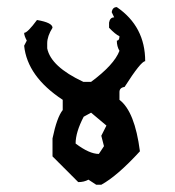

<svg xmlns="http://www.w3.org/2000/svg" viewBox="-20 -488 484 532"><path d="M303.7 -468.3Q382.3 -414.6 382.3 -318.4Q370.6 -318.4 325.2 -247.1Q311 -245.1 311 -232.9V-211.4Q353.5 -179.2 367.7 -68.8Q305.2 -0.5 260.7 23.9H246.6L225.1 9.8Q212.9 16.6 196.8 16.6L125.5 -54.7V-104.5Q137.7 -163.1 153.8 -183.1V-211.4Q55.7 -275.9 46.9 -361.3L54.2 -375.5Q46.9 -389.2 46.9 -397Q56.2 -397 82.5 -432.6Q125.5 -425.3 125.5 -411.1Q110.8 -387.7 110.8 -368.2V-354Q121.1 -303.2 210.9 -261.2H232.4Q296.4 -308.6 311 -347.2Q303.7 -359.4 303.7 -375.5Q311 -375.5 311 -387.7Q299.8 -392.6 282.2 -411.1V-425.3Q284.7 -439.9 296.4 -439.9L289.6 -454.1Q291.5 -468.3 303.7 -468.3ZM211.9 -164.6Q189.5 -121.6 189.5 -90.3Q227.5 -61.5 253.9 -61.5L268.1 -83L260.7 -111.8L274.9 -140.1L232.4 -175.8Z"/></svg>

Font: Truetypewriter PolyglOTT
Style: Regular
Weight: 400
Designer: Sergey Beatoff a.k.a. Sam_T
Version: Version 3.76